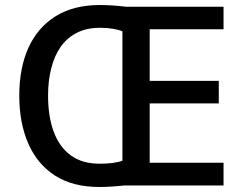

<svg xmlns="http://www.w3.org/2000/svg" viewBox="-20 -741 968 767"><path d="M379 -721Q405 -721 432.5 -719Q460 -717 484 -714H873V-624H578V-418H854V-328H578V-91H873V0H477Q458 2 430.5 4Q403 6 377 6Q271 6 200 -39.5Q129 -85 93 -167.5Q57 -250 57 -359Q57 -469 93.5 -550Q130 -631 202 -676Q274 -721 379 -721ZM380 -630Q327 -630 288 -610.5Q249 -591 223.5 -555.5Q198 -520 185 -469.5Q172 -419 172 -359Q172 -276 194.5 -215Q217 -154 262.5 -120.5Q308 -87 378 -87Q406 -87 429.5 -90Q453 -93 469 -99V-616Q455 -622 431.5 -626Q408 -630 380 -630Z"/></svg>

Font: Noto Sans Hebrew Thin Medium
Style: Regular
Weight: 500
Version: Version 3.001